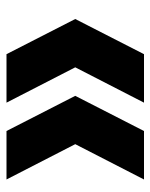

<svg xmlns="http://www.w3.org/2000/svg" viewBox="46 -586 474 606"><g transform="rotate(90 283.0 -283.0)"><path d="M151 -66.5 40 -283.5 151 -500.5H304L192.5 -283.5L304 -66.5ZM393.5 -66.5 282.5 -283.5 393.5 -500.5H546.5L435 -283.5L546.5 -66.5Z"/></g></svg>

Font: Encode Sans SemiCondensed SemiCondensed
Style: Bold
Weight: 700
Width: 4
Designer: Multiple Designers
Foundry: Impallari Type
Version: Version 3.000; ttfautohint (v1.8.3) -l 8 -r 50 -G 200 -x 14 